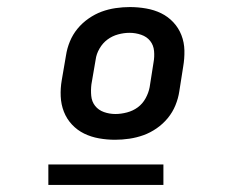

<svg xmlns="http://www.w3.org/2000/svg" viewBox="-20 -713 640 544"><path d="M306 -317Q283 -317 260.5 -321Q238 -325 218.5 -334.5Q199 -344 184 -360Q169 -376 161 -396.5Q153 -417 152 -440Q151 -463 155 -486L167 -556Q170 -576 178 -595.5Q186 -615 199.5 -631.5Q213 -648 231 -660.5Q249 -673 268 -680Q287 -687 307.5 -690Q328 -693 348 -693Q371 -693 394 -689Q417 -685 436.5 -675.5Q456 -666 471 -650Q486 -634 494 -613.5Q502 -593 502.5 -570Q503 -547 499 -524L488 -454Q485 -434 477 -414.5Q469 -395 455.5 -378.5Q442 -362 424 -349.5Q406 -337 386.5 -330Q367 -323 346.5 -320Q326 -317 306 -317ZM307 -390Q323 -390 340 -394.5Q357 -399 370.5 -409Q384 -419 392.5 -434.5Q401 -450 404 -466L415 -536Q418 -552 416.5 -568.5Q415 -585 405.5 -597Q396 -609 380 -614.5Q364 -620 347 -620Q331 -620 314.5 -615.5Q298 -611 284.5 -601Q271 -591 262 -575.5Q253 -560 251 -544L239 -474Q237 -458 238.5 -441.5Q240 -425 249.5 -413Q259 -401 274.5 -395.5Q290 -390 307 -390ZM117 -189V-247H443V-189Z"/></svg>

Font: Iosevka Etoile Semibold
Style: Italic
Weight: 600
Italic angle: -9°
Designer: Belleve Invis
Foundry: Belleve Invis
Version: Version 22.1.2; ttfautohint (v1.8.4)